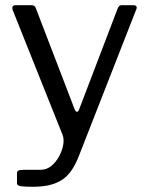

<svg xmlns="http://www.w3.org/2000/svg" viewBox="-20 -550 570 735"><path d="M106 165Q77 165 61 163Q45 161 45 152V113Q45 106 50.5 103Q56 100 73 100H136Q158 100 176 85.5Q194 71 206 49Q218 27 222 4.5Q226 -18 219 -35L28 -513Q26 -520 28.5 -525Q31 -530 39 -530H101Q107 -530 111 -527.5Q115 -525 117 -519L266 -131Q270 -122 275 -122Q280 -122 284 -134L431 -519Q434 -525 437 -527.5Q440 -530 445 -530H492Q499 -530 502 -525.5Q505 -521 502 -515L282 47Q268 83 251 106Q234 129 212.5 141.5Q191 154 165 159.5Q139 165 106 165Z"/></svg>

Font: Libre Franklin Thin
Style: Regular
Weight: 400
Version: Version 3.000